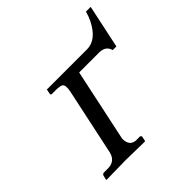

<svg xmlns="http://www.w3.org/2000/svg" viewBox="-150 -661 782 782"><g transform="rotate(-45 241.0 -270.0)"><path d="M119.1 -71.8 179.2 -354Q187 -390.1 174.8 -397.5Q166.5 -401.9 148.4 -402.8H117.7Q114.3 -404.3 113.8 -408.2L118.2 -430.2H349.6Q403.8 -430.2 439.5 -500.5Q449.7 -521 455.1 -542H482.4L442.4 -354H421.4Q413.6 -384.8 377.9 -386.2H260.3L193.4 -71.8Q192.9 -30.3 226.6 -26.9H251Q257.3 -24.9 256.8 -19L252.9 0L250.5 2Q249.5 2 139.2 0L30.8 2L28.8 0L33.2 -19Q36.1 -26.4 43 -26.9H66.9Q107.9 -26.9 118.2 -67.4Q118.7 -69.8 119.1 -71.8Z"/></g></svg>

Font: Linux Biolinum Slanted O
Style: Slanted
Weight: 400
Designer: Philipp H. Poll
Foundry: Philipp H. Poll
Version: Version 1.0.4